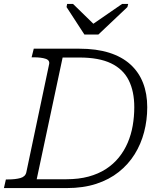

<svg xmlns="http://www.w3.org/2000/svg" viewBox="-39 -958 808 978"><path d="M391 -782H462L610 -922L614 -938H583L409 -818H456L333 -938H303L300 -922ZM133 -710H364Q452 -710 517 -689.5Q582 -669 625 -630Q668 -591 689.5 -536Q711 -481 711 -412Q711 -346 695 -285Q679 -224 647 -172.5Q615 -121 566 -82Q517 -43 451 -21.5Q385 0 301 0H-19L-9 -44H2Q39 -44 64.5 -51Q90 -58 95 -80L211 -630Q216 -651 193.5 -658.5Q171 -666 134 -666H122ZM365 -665H280L148 -45H299Q362 -45 412 -58.5Q462 -72 500.5 -97Q539 -122 566.5 -156Q594 -190 611.5 -231Q629 -272 637 -318Q645 -364 645 -412Q645 -493 616.5 -549.5Q588 -606 526.5 -635.5Q465 -665 365 -665Z"/></svg>

Font: Roboto Serif ExtraLight
Style: Italic
Weight: 250
Italic angle: -10°
Designer: Greg Gazdowicz
Foundry: Commercial Type
Version: Version 1.008